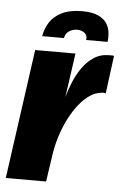

<svg xmlns="http://www.w3.org/2000/svg" viewBox="-59 -695 469 731"><g transform="rotate(5 176.0 -329.0)"><path d="M225 -658Q265 -658 288 -647Q311 -636 321 -619Q331 -602 332.5 -583.5Q334 -565 332 -550H250Q253 -568 241 -577Q229 -586 213 -586Q197 -586 183 -577.5Q169 -569 165 -550H82Q87 -580 103 -604.5Q119 -629 149.5 -643.5Q180 -658 225 -658ZM-9 0 60 -495H214L190 -326Q197 -352 209 -382Q221 -412 239.5 -439Q258 -466 283.5 -483Q309 -500 342 -500Q346 -500 352 -500Q358 -500 361 -499L342 -354Q340 -355 335.5 -355.5Q331 -356 326 -355Q302 -353 280 -337.5Q258 -322 238.5 -297Q219 -272 203 -240Q187 -208 176 -172.5Q165 -137 160 -101L145 0Z"/></g></svg>

Font: Alumni Sans Black
Style: Italic
Weight: 900
Italic angle: -8°
Version: Version 1.016